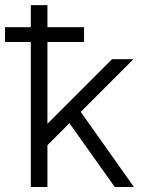

<svg xmlns="http://www.w3.org/2000/svg" viewBox="-20 -743 598 763"><path d="M168.5 -166V0H102.5V-576.2H0V-634.8H102.5V-722.7H168.5V-634.8H314V-576.2H168.5V-251L425.3 -507.8H510.3L300.8 -298.3L512.2 0H436L255.9 -253.4Z"/></svg>

Font: Giphurs Light
Style: Regular
Weight: 300
Version: Version 0.920; ttfautohint (v1.8.4.7-5d5b)